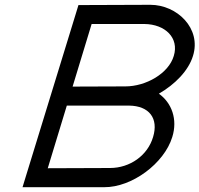

<svg xmlns="http://www.w3.org/2000/svg" viewBox="-20 -760 831 800"><path d="M642 -369.6C695.5 -331.6 721 -262.7 697.8 -189C664.2 -79 529.6 21 413.9 20H113.9H73.9L86.1 -20L294.7 -699L306.9 -739H346.9L606.2 -740C718.2 -740 820 -641 784.1 -527C765.1 -464.7 708.2 -407.8 642 -369.6ZM282.5 -399.2 502.3 -400C588.3 -400 682.8 -454 704.1 -527C727.1 -602 668.5 -659 581.8 -660H361.8ZM258.4 -320 179 -59 438.3 -60C521.3 -60 595.2 -112 617.8 -189C641.6 -267 601.5 -319 517.8 -320H481.4C480.2 -320 479 -320 477.8 -320Z"/></svg>

Font: Nordica Plus
Style: NordicaClassicLightObl
Weight: 300
Version: Version 1.01